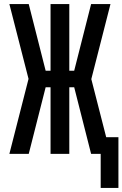

<svg xmlns="http://www.w3.org/2000/svg" viewBox="-20 -755 601 942"><path d="M474 167V0H427L344 -327H320V0H228V-327H204L121 0H26L120 -368L26 -735H121L204 -408H228V-735H320V-408H344L427 -735H522L428 -367L501 -82H561V167Z"/></svg>

Font: Iosevka Semi-Condensed Medium
Style: Regular
Weight: 500
Monospace: yes
Designer: Belleve Invis
Foundry: Belleve Invis
Version: Version 27.3.5